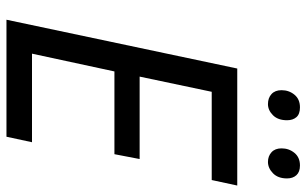

<svg xmlns="http://www.w3.org/2000/svg" viewBox="-197 -751 948 594"><g transform="rotate(90 277.0 -454.0)"><path d="M41 0 192 -714H554L537 -635H264L217 -412H472L457 -334H201L146 -79H420L403 0ZM481 -809Q463 -809 451 -820Q439 -831 439 -851Q439 -874 453 -891Q467 -908 492 -908Q512 -908 522 -897Q532 -886 532 -868Q532 -840 516 -824.5Q500 -809 481 -809ZM302 -809Q283 -809 271 -820Q259 -831 259 -851Q259 -874 273 -891Q287 -908 312 -908Q333 -908 342.5 -897Q352 -886 352 -868Q352 -840 336.5 -824.5Q321 -809 302 -809Z"/></g></svg>

Font: Noto Sans IKEA
Style: Italic
Weight: 400
Italic angle: -12°
Designer: Monotype Design Team
Foundry: Monotype Imaging Inc.
Version: Version 2.001